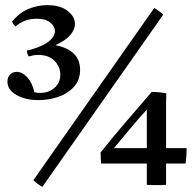

<svg xmlns="http://www.w3.org/2000/svg" viewBox="-20 -719 762 748"><path d="M85 -522 105 -527Q151 -541 172.5 -559.5Q194 -578 194 -598Q194 -616 176 -631Q158 -646 123 -646Q74 -646 41 -616Q35 -621 32 -625.5Q29 -630 27 -635Q56 -670 91.5 -684.5Q127 -699 163 -699Q215 -699 243.5 -676.5Q272 -654 272 -626Q272 -604 253.5 -582.5Q235 -561 196 -543Q292 -524 292 -447Q292 -406 267 -379.5Q242 -353 205 -341Q168 -329 130 -329Q79 -329 44 -349Q9 -369 9 -401Q9 -418 19 -428.5Q29 -439 45 -439Q66 -439 85.5 -418.5Q105 -398 114 -360Q120 -358 126.5 -357.5Q133 -357 137 -357Q169 -357 192 -376.5Q215 -396 215 -428Q215 -458 193 -481.5Q171 -505 128 -505Q116 -505 108 -503Q100 -501 92 -499Q85 -509 85 -522ZM616 -662 145 9Q127 -1 110 -17L581 -688Q590 -682 599 -676Q608 -670 616 -662ZM589 2Q581 2 570.5 2Q560 2 552 1V-82H374Q373 -91 372.5 -104Q372 -117 372 -125Q421 -187 470 -243.5Q519 -300 571 -361Q603 -361 628 -355Q627 -332 627 -320Q627 -308 627 -299V-142H707Q707 -126 706 -111Q705 -96 703 -82H627V1Q618 2 608.5 2Q599 2 589 2ZM552 -142V-292Q518 -255 486.5 -217Q455 -179 424 -142Z"/></svg>

Font: Tiro Devanagari Sanskrit
Style: Regular
Weight: 400
Designer: Devanagari: John Hudson & Fiona Ross. Latin: John Hudson.
Foundry: Tiro Typeworks Ltd.
Version: Version 1.52